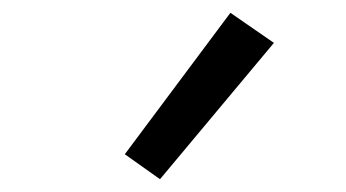

<svg xmlns="http://www.w3.org/2000/svg" viewBox="-20 -822 540 300"><path d="M230 -542 175 -581 340 -802 408 -755Z"/></svg>

Font: Iosevka
Style: Regular
Weight: 400
Monospace: yes
Designer: Belleve Invis
Foundry: Belleve Invis
Version: Version 33.2.3; ttfautohint (v1.8.4)